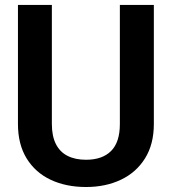

<svg xmlns="http://www.w3.org/2000/svg" viewBox="-20 -740 688 770"><path d="M325 10Q245 10 183.3 -19Q121.7 -48 86.8 -104.7Q52 -161.3 52 -242.7V-720.3H188V-242.7Q188 -194 204.3 -162Q220.7 -130 251.3 -114.7Q282 -99.3 325 -99.3Q390.3 -99.3 425.5 -134.5Q460.7 -169.7 460.7 -242.7V-720.3H597V-242.7Q597 -161.7 561.7 -105Q526.3 -48.3 464.8 -19.2Q403.3 10 325 10Z"/></svg>

Font: FreesentationVF
Style: Regular
Weight: 400
Designer: glyphs from Roboto by Christian Robertson / Hangul glyphs from Noto Sans CJK(Source Han Sans) by Jang Soo-young and Kang
Foundry: PT&
Version: Version 2.001;Glyphs 3.3.1 (3343)